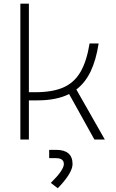

<svg xmlns="http://www.w3.org/2000/svg" viewBox="-20 -752 626 1035"><path d="M89.8 0V-732.4H135.7V-254.9H170.9Q262.7 -254.9 321.3 -280.5Q379.9 -306.2 413.6 -363.8Q447.3 -421.4 462.9 -517.6H511.7Q498 -428.7 468.8 -367.4Q439.5 -306.2 391.6 -269.5L544.9 0H488.8L352.5 -245.1Q284.7 -210.9 180.7 -210.9H135.7V0ZM291.5 262.7 253.9 233.9Q324.2 165 324.2 132.3Q324.2 100.6 281.7 100.6H245.1V55.7H281.7Q371.1 55.7 371.1 132.3Q371.1 180.2 291.5 262.7Z"/></svg>

Font: Cascadia Mono NF ExtraLight
Style: Regular
Weight: 200
Monospace: yes
Designer: Aaron Bell
Foundry: Saja Typeworks
Version: Version 2404.023; ttfautohint (v1.8.4)